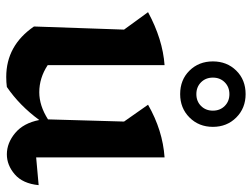

<svg xmlns="http://www.w3.org/2000/svg" viewBox="-116 -682 808 616"><g transform="rotate(90 288.0 -374.0)"><path d="M65 -79 75 -368 19 -445Q106 -492 189 -498V-123Q230 -96 276 -96Q319 -96 363 -124L370 -368L316 -445Q398 -492 485 -498V-86L574 -94Q569 -43 539.5 -17.5Q510 8 475 8Q439 8 407 -18.5Q375 -45 365 -96Q319 -33 259 8Q244 10 227 10Q126 10 65 -79ZM282 -548Q236 -548 206.5 -578Q177 -608 177 -653Q177 -698 206.5 -728Q236 -758 282 -758Q327 -758 357 -728Q387 -698 387 -653Q387 -608 357 -578Q327 -548 282 -548ZM282 -600Q305 -600 320 -615Q335 -630 335 -653Q335 -676 320 -691Q305 -706 282 -706Q259 -706 244 -691Q229 -676 229 -653Q229 -630 244 -615Q259 -600 282 -600Z"/></g></svg>

Font: Piazzolla SemiBold
Style: Regular
Weight: 600
Designer: Juan Pablo del Peral
Foundry: Huerta Tipografica
Version: Version 1.330